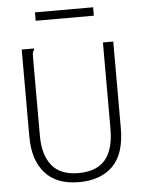

<svg xmlns="http://www.w3.org/2000/svg" viewBox="-55 -833 661 888"><g transform="rotate(-5 275.0 -389.0)"><path d="M276 11Q172 11 118.5 -49.5Q65 -110 65 -219V-623H122V-616Q117 -612 115.5 -605Q114 -598 114 -581V-218Q114 -130 153.5 -80.5Q193 -31 277 -31Q362 -31 402 -79Q442 -127 442 -221V-623H490V-222Q490 -101 433 -45Q376 11 276 11ZM141 -750V-789H411V-750Z"/></g></svg>

Font: Inconsolata SemiExpanded Light
Style: Regular
Weight: 300
Width: 6
Monospace: yes
Designer: Raph Levien, Cyreal, Brenton Simpson
Foundry: Raph Levien, Cyreal, Google
Version: Version 3.001; ttfautohint (v1.8.2.53-6de2)